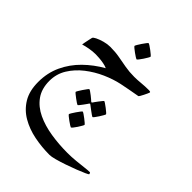

<svg xmlns="http://www.w3.org/2000/svg" viewBox="-276 -644 1300 1300"><g transform="rotate(45 374.0 6.0)"><path d="M716.3 413.1Q716.3 415.5 692.9 426.3Q669.4 437 633.1 451.2Q596.7 465.3 556.9 479Q517.1 492.7 483.6 501.7Q450.2 510.7 433.6 510.7Q358.4 510.7 286.4 496.3Q214.4 481.9 156.5 448.2Q98.6 414.6 64.2 357.7Q29.8 300.8 29.8 215.3Q29.8 127.9 63.7 55.2Q97.7 -17.6 156 -75Q214.4 -132.3 287.6 -173.8Q272.5 -181.2 250 -185.3Q227.5 -189.5 206.3 -190.9Q185.1 -192.4 173.8 -192.4Q144.5 -192.4 113.8 -186.8Q83 -181.2 61 -174.3Q61 -177.7 64.2 -194.6Q67.4 -211.4 71.3 -229Q75.2 -246.6 76.7 -252.4Q78.1 -260.3 99.1 -270.8Q120.1 -281.2 149.9 -289.6Q179.7 -297.9 208 -297.9Q255.9 -297.9 296.1 -290.5Q336.4 -283.2 377 -275.9Q417.5 -268.6 465.3 -268.6Q494.1 -268.6 528.1 -272Q562 -275.4 598.6 -275.4Q605 -275.4 610.1 -274.2Q615.2 -272.9 615.2 -269Q615.2 -266.6 610.1 -255.4Q605 -244.1 598.1 -230.2Q591.3 -216.3 585.2 -206.3Q579.1 -196.3 577.1 -196.3Q536.6 -189.5 501.2 -182.6Q465.8 -175.8 434.1 -169.4Q377 -157.2 314.9 -129.9Q252.9 -102.5 199.2 -60.8Q145.5 -19 111.8 35.6Q78.1 90.3 78.1 156.7Q78.1 232.4 114.3 282.7Q150.4 333 211.9 362.1Q273.4 391.1 350.6 403.3Q427.7 415.5 509.3 415.5Q548.8 415.5 588.6 411.6Q628.4 407.7 660.6 403.8Q692.9 399.9 709 399.9Q711.9 399.9 714.1 404.8Q716.3 409.7 716.3 413.1ZM447.3 -443.4Q447.3 -440.4 440.2 -428Q433.1 -415.5 423.1 -400.4Q413.1 -385.3 404.3 -374.3Q395.5 -363.3 392.1 -363.3Q390.1 -363.3 378.7 -370.6Q367.2 -377.9 353.3 -387.9Q339.4 -397.9 328.9 -406.7Q318.4 -415.5 318.4 -418.5Q318.4 -421.4 325.7 -434.1Q333 -446.8 343.3 -461.9Q353.5 -477.1 362.1 -488Q370.6 -499 373 -499Q376.5 -499 388.2 -491.5Q399.9 -483.9 413.6 -473.6Q427.2 -463.4 437.3 -454.6Q447.3 -445.8 447.3 -443.4ZM457.5 199.2Q457.5 201.7 450.7 213.9Q443.8 226.1 434.3 240.7Q424.8 255.4 416 266.1Q407.2 276.9 403.8 276.9Q401.9 276.9 390.6 269.8Q379.4 262.7 365.5 252.7Q351.6 242.7 341.3 234.1Q331.1 225.6 331.1 222.7Q331.1 219.7 338.4 207.5Q345.7 195.3 355.7 180.7Q365.7 166 374.3 155Q382.8 144 385.3 144Q388.7 144 399.9 151.6Q411.1 159.2 424.6 169.4Q438 179.7 447.8 188.2Q457.5 196.8 457.5 199.2ZM509.8 45.9Q509.8 48.8 502.9 61Q496.1 73.2 486.6 87.9Q477.1 102.5 468.8 113.3Q460.4 124 457.5 124Q455.6 124 445.3 116.7Q435.1 109.4 422.1 99.9Q409.2 90.3 399.4 82.8Q389.6 75.2 388.7 74.7Q385.3 71.8 382.3 71.8Q380.4 71.8 377.4 75.2Q377 76.2 370.4 85.7Q363.8 95.2 355 107.2Q346.2 119.1 338.6 128.4Q331.1 137.7 328.6 137.7Q326.7 137.7 315.4 130.4Q304.2 123 290.8 113Q277.3 103 267.1 94.5Q256.8 85.9 256.8 83.5Q256.8 80.6 264.2 68.1Q271.5 55.7 281.5 41Q291.5 26.4 299.6 15.6Q307.6 4.9 309.6 4.9Q313 4.9 323.2 12Q333.5 19 345.5 28.3Q357.4 37.6 366.2 45.2Q375 52.7 375.5 53.7Q380.4 58.1 382.3 58.1Q385.7 58.1 389.6 52.2Q390.1 51.3 396.7 41.7Q403.3 32.2 412.4 20.5Q421.4 8.8 428.7 -0.2Q436 -9.3 438 -9.3Q440.9 -9.3 452.1 -1.7Q463.4 5.9 476.8 16.1Q490.2 26.4 500 34.9Q509.8 43.5 509.8 45.9Z"/></g></svg>

Font: Scheherazade New Medium
Style: Regular
Weight: 500
Designer: SIL International
Foundry: SIL International
Version: Version 4.000